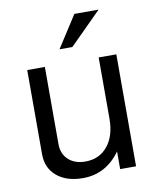

<svg xmlns="http://www.w3.org/2000/svg" viewBox="-83 -792 712 868"><g transform="rotate(-10 273.0 -358.0)"><path d="M318 -727H429L283 -581H224ZM473 0H400V-81Q334 11 228 11Q153 11 108.5 -26.5Q64 -64 64 -127V-514H145V-160Q145 -115 174 -88Q203 -61 252 -61Q316 -61 354 -107.5Q392 -154 392 -233V-514H473Z"/></g></svg>

Font: Almarai
Style: Regular
Weight: 400
Designer: Boutros International 2019
Foundry: Created by Boutros International 2019
Version: Version 1.10